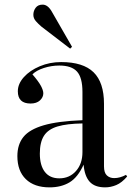

<svg xmlns="http://www.w3.org/2000/svg" viewBox="-20 -795 569 829"><path d="M194 14Q128 14 91.5 -21.5Q55 -57 55 -121Q55 -171 81 -203.5Q107 -236 168.5 -254Q230 -272 336 -276V-398Q336 -460 312.5 -486Q289 -512 236 -512Q202 -512 169.5 -501.5Q137 -491 120 -474Q146 -444 156.5 -424.5Q167 -405 167 -392Q167 -375 152.5 -361.5Q138 -348 112 -348Q57 -348 57 -401Q57 -433 83 -462Q109 -491 152 -509Q195 -527 244 -527Q339 -527 384 -483Q429 -439 429 -347V-77Q429 -49 441.5 -37.5Q454 -26 473 -26Q498 -26 524 -40L529 -33Q506 -6 482 4Q458 14 434 14Q389 14 367 -10.5Q345 -35 341 -84Q316 -29 280 -7.5Q244 14 194 14ZM236 -25Q280 -25 308 -56.5Q336 -88 336 -138V-262Q269 -261 228.5 -249Q188 -237 170 -209Q152 -181 152 -132Q152 -81 173.5 -53Q195 -25 236 -25ZM283 -585 159 -680Q146 -691 135 -703.5Q124 -716 124 -731Q124 -748 134 -761.5Q144 -775 164 -775Q186 -775 203 -746L291 -593Z"/></svg>

Font: Literata 72pt
Style: Regular
Weight: 400
Designer: Latin by Veronika Burian and Jose Scaglione. Greek by Irene Vlachou. Cyrillic by Vera Evstafieva.
Foundry: TypeTogether
Version: Version 3.002